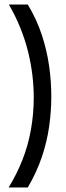

<svg xmlns="http://www.w3.org/2000/svg" viewBox="-20 -711 290 842"><path d="M19 -691H102Q141 -626 163.5 -557.5Q186 -489 195.5 -421Q205 -353 205 -288Q205 -223 195.5 -156Q186 -89 163.5 -22.5Q141 44 102 111H18Q53 54 78 -9Q103 -72 115.5 -141.5Q128 -211 128 -283Q128 -331 122 -381.5Q116 -432 103 -484.5Q90 -537 69 -589Q48 -641 19 -691Z"/></svg>

Font: Bricolage Grotesque 48pt Condensed ExtraBold Light
Style: Regular
Weight: 300
Version: Version 1.000;gftools[0.9.30]